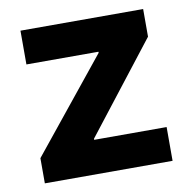

<svg xmlns="http://www.w3.org/2000/svg" viewBox="-66 -612 672 678"><g transform="rotate(-10 269.5 -273.0)"><path d="M41.5 0V-90.3L308.6 -420.9V-424.8H50.3V-545.9H490.2V-446.8L239.7 -125V-121.1H499.5V0Z"/></g></svg>

Font: Inter Tight
Style: Bold
Weight: 700
Designer: Rasmus Andersson
Foundry: rsms
Version: Version 3.004; ttfautohint (v1.8.4.7-5d5b)